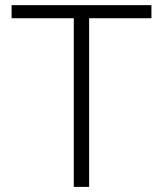

<svg xmlns="http://www.w3.org/2000/svg" viewBox="-20 -731 637 751"><path d="M572.3 -659.7H328.6V0H268.6V-659.7H25.4V-710.9H572.3Z"/></svg>

Font: Shabnam Thin FD
Style: Thin-FD
Weight: 100
Foundry: DejaVu fonts team - Redesigned by Saber Rastikerdar - Based on Vazir font
Version: Version 5.0.0